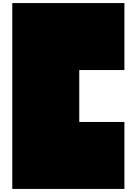

<svg xmlns="http://www.w3.org/2000/svg" viewBox="-20 -1020 874 1250"><path d="M60 210V-1000H790V-564H496V-226H790V210H60Z"/></svg>

Font: El Pececito
Style: Regular
Weight: 400
Designer: deFharo
Foundry: deFharo
Version: El Pececito Version 1.000